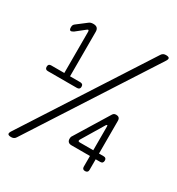

<svg xmlns="http://www.w3.org/2000/svg" viewBox="-195 -902 989 1073"><g transform="rotate(30 300.0 -365.0)"><path d="M40 50Q22 50 18.5 43Q15 36 25 21L532 -765Q537 -773 544 -776.5Q551 -780 560 -780Q578 -780 581.5 -773Q585 -766 575 -751L68 35Q63 43 56 46.5Q49 50 40 50ZM474 -10V-79H355Q341 -79 334 -86Q327 -93 327 -106Q327 -111 328 -115.5Q329 -120 332 -124L465 -341Q469 -347 474 -349.5Q479 -352 487 -352Q498 -352 504.5 -346Q511 -340 511 -327V-116H541Q550 -116 554.5 -111.5Q559 -107 559 -98Q559 -89 554.5 -84Q550 -79 541 -79H511V-10Q511 -1 506 3.5Q501 8 492 8Q483 8 478.5 3.5Q474 -1 474 -10ZM33 -372Q24 -372 19.5 -376.5Q15 -381 15 -390Q15 -400 19.5 -404.5Q24 -409 33 -409H118V-674Q118 -680 116.5 -682.5Q115 -685 112 -685Q111 -685 109 -683.5Q107 -682 104 -680L51 -638Q45 -634 40.5 -632Q36 -630 32 -630Q27 -630 24.5 -635Q22 -640 22 -649Q22 -658 24.5 -663Q27 -668 32 -672L92 -718Q99 -724 106 -726Q113 -728 122 -728Q139 -728 147 -720Q155 -712 155 -696V-409H221Q230 -409 235 -404.5Q240 -400 240 -390Q240 -381 235 -376.5Q230 -372 221 -372ZM474 -116V-269Q474 -274 473 -275.5Q472 -277 471 -277Q470 -277 468.5 -276Q467 -275 464 -271L380 -131Q378 -128 377.5 -126Q377 -124 377 -122Q377 -119 379.5 -117.5Q382 -116 388 -116Z"/></g></svg>

Font: Maple Mono NL Thin
Style: Regular
Weight: 250
Monospace: yes
Designer: subframe7536
Version: Version 7.000